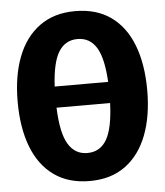

<svg xmlns="http://www.w3.org/2000/svg" viewBox="-53 -776 721 840"><g transform="rotate(-5 307.5 -356.0)"><path d="M592.3 -355.9Q592.3 -243.1 560 -159.2Q527.7 -75.4 464.4 -29Q401 17.4 307.7 17.4Q214.9 17.4 151.3 -27.9Q87.7 -73.3 55.4 -156.9Q23.1 -240.5 23.1 -355.9Q23.1 -468.7 55.4 -552.3Q87.7 -635.9 151.3 -682.3Q214.9 -728.7 307.7 -728.7Q401 -728.7 464.4 -683.6Q527.7 -638.5 560 -554.9Q592.3 -471.3 592.3 -355.9ZM307.7 -606.2Q253.8 -606.2 224.9 -559.7Q195.9 -513.3 190.3 -407.7H425.1Q419.5 -512.8 390.5 -559.5Q361.5 -606.2 307.7 -606.2ZM307.7 -105.6Q364.1 -105.6 392.8 -155.1Q421.5 -204.6 425.6 -314.9H190.3Q194.4 -203.6 223.8 -154.6Q253.3 -105.6 307.7 -105.6Z"/></g></svg>

Font: Fira Code
Style: Bold
Weight: 700
Monospace: yes
Designer: Carrois Corporate, Edenspiekermann AG, Nikita Prokopov
Foundry: Carrois Corporate, Edenspiekermann AG, Nikita Prokopov
Version: Version 6.000; ttfautohint (v1.8.2) -l 8 -r 50 -G 200 -x 14 